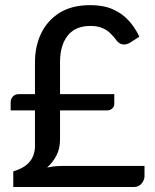

<svg xmlns="http://www.w3.org/2000/svg" viewBox="-20 -746 620 766"><path d="M514.5 0H33V-62.5Q119.5 -87 119.5 -164V-305.5H22.5V-337Q22.5 -351 31.2 -360.8Q40 -370.5 56 -370.5H119.5V-498Q119.5 -561 144 -612.5Q168.5 -664 217.5 -694.8Q266.5 -725.5 340.5 -725.5Q393 -725.5 430.5 -708.8Q468 -692 493.8 -663.5Q519.5 -635 536 -599.5L497 -574.5Q485 -568.5 474.5 -568.5Q459 -568.5 447 -582Q434.5 -599.5 420.5 -613Q406.5 -626.5 387.5 -634.5Q368.5 -642.5 340.5 -642.5Q280.5 -642.5 250 -603.8Q219.5 -565 219.5 -498.5V-370.5H436V-331.5Q436 -321.5 428 -313.5Q420 -305.5 407.5 -305.5H219.5V-190Q219.5 -154 205.8 -126.8Q192 -99.5 168 -77.5Q197.5 -84 229.5 -84H556.5V-42.5Q556.5 -28 545 -14Q533.5 0 514.5 0Z"/></svg>

Font: Verano Sans Medium
Style: Regular
Weight: 500
Designer: Lukasz Dziedzic with Adam Twardoch and Botio Nikoltchev
Foundry: tyPoland Lukasz Dziedzic
Version: Version 3.001;December 28, 2019;FontCreator 12.0.0.2547 64-b